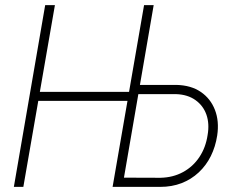

<svg xmlns="http://www.w3.org/2000/svg" viewBox="-20 -731 943 751"><path d="M495.1 -371.6 489.3 -336.4H117.7L124 -371.6ZM194.8 -710.9 71.3 0H34.2L156.7 -710.9ZM508.8 -398.9H669.9Q727.5 -397.5 765.6 -371.3Q803.7 -345.2 820.8 -301Q837.9 -256.8 829.6 -201.2Q822.8 -157.2 804.7 -120.6Q786.6 -84 757.3 -56.6Q728 -29.3 690.2 -14.6Q652.3 0 606.4 0H420.4L543.5 -710.9H581.1L464.8 -36.1L607.4 -35.6Q656.7 -36.6 695.8 -57.9Q734.9 -79.1 759.8 -116.5Q784.7 -153.8 792 -202.6Q799.8 -247.1 787.4 -282.5Q774.9 -317.9 744.4 -339.6Q713.9 -361.3 668.9 -362.8H502.9Z"/></svg>

Font: Roboto Condensed ExtraLight
Style: Italic
Weight: 250
Italic angle: -12°
Designer: Christian Robertson
Foundry: Google
Version: Version 3.008; 2023